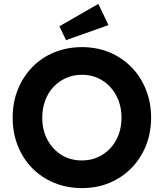

<svg xmlns="http://www.w3.org/2000/svg" viewBox="-20 -956 841 986"><path d="M401 10Q324 10 258.5 -17Q193 -44 145.5 -92.5Q98 -141 71.5 -207Q45 -273 45 -352Q45 -430 71.5 -496Q98 -562 145.5 -611Q193 -660 258.5 -687Q324 -714 401 -714Q478 -714 542.5 -687Q607 -660 655 -611Q703 -562 729.5 -495.5Q756 -429 756 -352Q756 -274 729.5 -208Q703 -142 655 -93Q607 -44 542.5 -17Q478 10 401 10ZM401 -132Q445 -132 482 -148.5Q519 -165 546.5 -194.5Q574 -224 589 -264Q604 -304 604 -352Q604 -399 589 -439Q574 -479 546.5 -509Q519 -539 482 -555.5Q445 -572 401 -572Q357 -572 319.5 -555.5Q282 -539 254.5 -509.5Q227 -480 212 -439.5Q197 -399 197 -351Q197 -288 223.5 -238.5Q250 -189 295.5 -160.5Q341 -132 401 -132ZM319 -750 285 -821 485 -936 537 -827Z"/></svg>

Font: Readex Pro SemiBold
Style: Regular
Weight: 600
Designer: Bonnie Shaver-Troup, Thomas Jockin
Foundry: Lexend
Version: Version 1.204